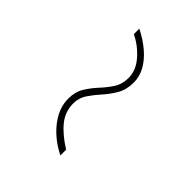

<svg xmlns="http://www.w3.org/2000/svg" viewBox="15 -559 471 471"><g transform="rotate(-45 250.0 -324.0)"><path d="M339 -281Q314 -281 296 -291.5Q278 -302 263 -315.5Q248 -329 232.5 -339.5Q217 -350 198 -350Q169 -350 147 -332Q125 -314 105 -282H85Q98 -308 116 -327Q134 -346 154.5 -356.5Q175 -367 197 -367Q221 -367 238 -356.5Q255 -346 269.5 -332.5Q284 -319 300 -308.5Q316 -298 338 -298Q364 -298 387 -318Q410 -338 423 -365H442Q429 -339 412.5 -320Q396 -301 377.5 -291Q359 -281 339 -281Z"/></g></svg>

Font: DM Sans 18pt Thin
Style: Italic
Weight: 250
Italic angle: -10°
Designer: Colophon Foundry, Jonny Pinhorn
Foundry: Colophon Foundry
Version: Version 4.004;gftools[0.9.30]